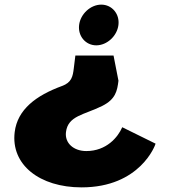

<svg xmlns="http://www.w3.org/2000/svg" viewBox="-20 -535 751 830"><path d="M322 -427C316.1 -379 350.2 -339 396.2 -339C442.2 -339 486.1 -379 492 -427C497.9 -475 463.8 -515 417.8 -515C371.8 -515 327.9 -475 322 -427ZM652.5 86 508.5 15C489.9 58 440.2 118 353.1 118C298.7 118 259.3 84 265.2 36C273.9 -35 343.2 -38 421.8 -77C479.8 -106 486.7 -142 492.1 -186L470.8 -295H305.8L298.9 -239C294.9 -206 290.2 -178 247.3 -163C135.9 -122 55.6 -62 43.5 36C26.2 177 151.1 275 332.6 275C586.3 275 651.9 91 652.5 86Z"/></svg>

Font: Hussar
Style: BdSuprExtOblOne
Weight: 700
Foundry: Cannot Into Space Fonts
Version: Version 2.00